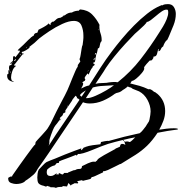

<svg xmlns="http://www.w3.org/2000/svg" viewBox="-20 -855 888 937"><path d="M253 62Q247 59 240 59H226L225 56V57L210 52L205 56L188 50L189 51Q172 46 167 38Q162 30 162 11Q162 3 163.5 -8Q165 -19 169 -27Q174 -32 187.5 -46.5Q201 -61 207 -64L228 -73Q233 -75 238.5 -77Q244 -79 249 -81Q272 -91 296 -100.5Q320 -110 344 -119L377 -131Q376 -130 376 -124V-123Q376 -122 377 -122Q379 -122 383 -128Q385 -130 386.5 -132Q388 -134 389 -135L397 -137V-138Q414 -144 433 -146.5Q452 -149 470 -151L473 -162L492 -166Q499 -167 503.5 -167.5Q508 -168 510 -167Q548 -178 586 -187.5Q624 -197 662 -205Q671 -212 678 -221Q685 -230 692 -239Q693 -241 694 -242.5Q695 -244 696 -246L700 -252L703 -257L704 -258Q707 -261 709.5 -271.5Q712 -282 713.5 -294Q715 -306 715 -311Q715 -339 700 -367Q685 -395 659 -409Q648 -414 639 -417Q626 -421 620 -427H621Q611 -429 603 -433Q596 -426 588 -421Q579 -416 572 -410Q565 -405 556 -403Q548 -402 540 -397Q514 -377 482.5 -363.5Q451 -350 418 -350Q400 -350 385 -356L217 -107Q204 -88 191.5 -70Q179 -52 166 -34Q164 -30 161 -26Q158 -22 156 -17Q149 -7 143 -2Q125 14 103 28L102 30Q94 37 82 40Q70 43 59 43Q48 43 34 38Q20 33 20 17V13Q23 11 27.5 8.5Q32 6 36 6L37 7H39V4L41 2H40Q40 2 50.5 -13Q61 -28 76.5 -50Q92 -72 108.5 -94.5Q125 -117 137 -133Q149 -149 152 -150L154 -162Q155 -164 164 -173.5Q173 -183 184 -195Q195 -207 204 -217.5Q213 -228 214 -231Q215 -232 215 -233L216 -234Q227 -251 237 -273L256 -312L283 -364Q290 -377 296.5 -389.5Q303 -402 309 -415Q312 -421 318.5 -437.5Q325 -454 333 -473.5Q341 -493 348 -509Q355 -525 359 -529L360 -538L372 -555L368 -566L369 -567V-570Q371 -571 373.5 -587Q376 -603 378.5 -618.5Q381 -634 383 -634L386 -658Q387 -664 387 -670Q387 -676 387 -682Q387 -708 377.5 -730.5Q368 -753 340 -753Q316 -753 283.5 -738Q251 -723 220.5 -702.5Q190 -682 171 -667L156 -653Q152 -649 148.5 -646Q145 -643 141 -640Q138 -637 132 -633Q130 -631 127 -629Q124 -627 122 -625H126Q122 -619 108 -610.5Q94 -602 87 -602L86 -596H88V-593L94 -596V-590H90L51 -540H49V-535H54Q57 -535 57 -532Q46 -525 40 -507.5Q34 -490 34 -478Q34 -472 36 -465.5Q38 -459 46 -459V-456Q32 -457 23 -465Q14 -473 15 -487V-491L22 -497Q21 -501 20.5 -504.5Q20 -508 20 -510Q20 -514 22 -514L23 -506H25V-516Q24 -518 24 -521Q24 -524 24 -526Q24 -528 24.5 -530Q25 -532 26 -535Q27 -536 28.5 -536Q30 -536 31 -537Q34 -537 35 -540H39L37 -543V-547Q37 -549 40 -549V-552H38V-549L33 -543H31V-547Q31 -549 33 -549L43 -558L44 -578L47 -581H51L55 -575L76 -602L77 -608H70Q66 -608 66 -610H68L69 -613Q82 -624 94 -636Q106 -648 118 -660Q122 -663 125.5 -666.5Q129 -670 133 -674Q136 -675 140 -679L141 -680H144Q147 -695 162 -695L168 -710Q170 -711 182 -717Q194 -723 205.5 -730.5Q217 -738 217 -742Q219 -736 227 -733V-741L234 -748L239 -750V-748Q243 -750 247 -753.5Q251 -757 255 -761Q263 -768 274 -768L280 -771Q281 -772 285 -774L288 -776L290 -778V-780H296Q312 -794 331 -794Q339 -799 348 -801Q357 -803 366 -803V-806L372 -809Q408 -806 429.5 -784.5Q451 -763 466 -733Q465 -732 465 -726Q465 -708 471 -691Q477 -673 476 -656V-654Q471 -651 469 -642.5Q467 -634 465.5 -626.5Q464 -619 458 -619L453 -596Q450 -592 449 -585.5Q448 -579 447 -573H443V-570Q437 -570 437 -564V-563Q437 -561 440 -561V-564L447 -573Q446 -564 444 -556.5Q442 -549 434 -549V-546Q442 -544 442 -538Q440 -537 435.5 -533Q431 -529 431 -527Q431 -526 432 -526Q426 -521 421 -510Q419 -505 416.5 -500Q414 -495 412 -491L406 -497Q405 -492 400 -487Q396 -483 394 -476H392L397 -465H395V-462L381 -453Q386 -451 386 -447Q386 -442 382.5 -435Q379 -428 376 -423Q386 -428 395 -432Q404 -436 415 -438Q441 -479 469 -522.5Q497 -566 526 -604Q547 -632 574.5 -665Q602 -698 633.5 -730Q665 -762 698 -788Q731 -814 762 -827Q763 -828 766 -828Q766 -828 768 -830L773 -829Q778 -833 786 -834Q794 -835 800 -835Q820 -835 829 -820Q838 -805 838 -787Q838 -760 827 -732Q816 -704 805 -679Q804 -677 803 -674.5Q802 -672 801 -670Q798 -665 796 -660Q789 -656 783.5 -645.5Q778 -635 776 -628Q769 -625 765 -615Q761 -605 753 -605L755 -616H754V-615H752Q750 -606 746.5 -592.5Q743 -579 731 -579H730Q730 -578 729 -578L728 -571L721 -561L710 -559Q706 -555 694.5 -542Q683 -529 683 -524Q684 -523 684 -521Q684 -513 672 -498.5Q660 -484 645.5 -472Q631 -460 623 -460Q622 -458 619.5 -453.5Q617 -449 615 -448L661 -436Q682 -430 705 -419Q706 -419 707 -420H709Q716 -420 723 -414L726 -412Q726 -412 728 -410Q728 -409 730 -409Q731 -408 730 -408Q736 -406 739 -404Q743 -400 747 -398Q786 -365 786 -313Q786 -289 777.5 -266Q769 -243 757 -222Q775 -225 793 -227Q811 -229 829 -229Q831 -229 839.5 -228.5Q848 -228 848 -225L847 -223Q834 -221 822 -219.5Q810 -218 798 -216L749 -207Q723 -168 697.5 -143.5Q672 -119 641.5 -99.5Q611 -80 568 -54L567 -55Q560 -52 542 -42.5Q524 -33 507 -25.5Q490 -18 484 -20Q483 -19 483 -14Q482 -14 469 -7.5Q456 -1 443.5 4.5Q431 10 428 9L422 18L383 28L382 25L381 24L358 29L357 31L360 34Q362 36 362 37Q362 38 360 40L343 39V40L328 47L326 51L314 38L307 55L286 53L284 57H277Q271 57 264.5 58Q258 59 253 62ZM446 -446Q461 -450 485 -450Q500 -450 513 -453Q520 -454 527 -454.5Q534 -455 541 -455Q548 -455 549 -454H555Q618 -504 666.5 -566.5Q715 -629 757 -696Q765 -708 775.5 -725.5Q786 -743 793.5 -761.5Q801 -780 801 -794Q801 -797 800.5 -801Q800 -805 798 -807Q797 -808 792 -808Q782 -808 769 -799Q756 -790 742 -778Q728 -766 716 -757Q704 -748 696 -748Q696 -744 683 -731Q670 -718 655.5 -705.5Q641 -693 638 -690Q619 -671 591 -640.5Q563 -610 537.5 -578.5Q512 -547 497 -524Q491 -514 485 -504.5Q479 -495 472 -485ZM460 -707 464 -713H462ZM107 -619 110 -622Q110 -623 112 -625H110ZM442 -590H449V-596H445V-593ZM79 -584Q79 -584 81 -590H77V-587H79ZM49 -558H53V-561H58V-567H56V-564Q55 -563 52 -563Q49 -562 49 -558ZM407 -506 410 -508Q410 -509 412 -511H410ZM33 -500Q32 -501 32 -504Q31 -505 31 -506Q31 -507 30 -508V-503Q30 -500 33 -500ZM405 -376Q420 -376 446.5 -387.5Q473 -399 498.5 -414Q524 -429 536 -439L485 -436Q458 -435 433 -428L399 -376ZM378 -383 399 -414Q391 -409 383.5 -404Q376 -399 370 -391Q373 -386 378 -383ZM217 -143Q235 -172 254 -200Q273 -228 292 -256Q311 -284 330 -312Q349 -340 368 -368L360 -375H358Q353 -375 356 -378V-379Q355 -380 353 -384L349 -388Q348 -387 339.5 -376.5Q331 -366 331 -363L299 -316V-307L288 -301Q287 -291 279 -286Q271 -281 272 -271Q268 -266 265 -261.5Q262 -257 258 -252Q254 -248 250.5 -243Q247 -238 244 -233Q242 -230 237.5 -219Q233 -208 229 -196.5Q225 -185 223 -178Q220 -169 221 -161Q221 -151 217 -143ZM309 -333V-335Q309 -336 310 -336V-342Q308 -336 308 -335ZM272 -266V-271L279 -278ZM227 4Q236 4 243 -0.5Q250 -5 257 -10Q257 -8 256 -7L254 -4H267V-11L276 -7Q281 -4 283 -4H287L290 -7L293 -11H312L311 -12Q311 -13 312 -13L339 -24L347 -25Q356 -31 368 -30.5Q380 -30 380 -44Q385 -46 392.5 -50Q400 -54 409 -58Q427 -66 437 -66H441Q442 -65 444 -65Q446 -65 449 -68Q451 -72 453 -70Q455 -78 468.5 -86Q482 -94 488 -98L541 -127L540 -126Q544 -130 547 -132V-131L565 -139L568 -149L571 -151Q573 -153 575 -153Q584 -153 592 -148L586 -166Q587 -165 590 -165L593 -163Q599 -165 599 -165Q604 -165 606 -164Q610 -162 612 -162Q617 -162 626.5 -171.5Q636 -181 640 -185L610 -179Q603 -177 595.5 -175.5Q588 -174 580 -172L544 -163Q535 -161 526 -158Q517 -155 508 -153Q495 -149 473.5 -140.5Q452 -132 429 -122.5Q406 -113 387 -107.5Q368 -102 360 -104V-102L354 -96Q351 -96 351 -100L350 -99Q340 -95 330 -91Q320 -87 309 -83Q299 -79 288.5 -75.5Q278 -72 268 -67V-64Q266 -62 268 -60L256 -59Q254 -54 252 -53Q249 -51 247 -48Q227 -44 210 -27Q209 -23 208.5 -19.5Q208 -16 208 -14Q208 4 227 4ZM586 -166Q585 -166 581.5 -168Q578 -170 580 -172Q585 -171 586 -166Z"/></svg>

Font: Water Brush
Style: Regular
Weight: 400
Designer: Robert E. Leuschke
Foundry: Robert E. Leuschke
Version: Version 1.010; ttfautohint (v1.8.4.7-5d5b)